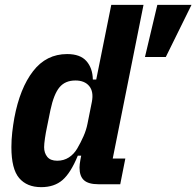

<svg xmlns="http://www.w3.org/2000/svg" viewBox="-20 -760 810 792"><path d="M386 0Q345 0 326.5 -16.5Q308 -33 308 -69Q308 -77 309 -84Q310 -91 312 -103L315 -118H301Q272 -47 238 -17.5Q204 12 150 12Q91 12 59 -25.5Q27 -63 27 -153Q27 -184 30.5 -214.5Q34 -245 39 -273Q62 -396 116.5 -466.5Q171 -537 257 -537Q311 -537 336.5 -508Q362 -479 363 -432H377L439 -740H572L445 -106H497L476 0ZM216 -97Q243 -97 264 -110.5Q285 -124 299 -148Q313 -172 324.5 -198Q336 -224 341 -250L359 -340Q367 -382 348 -405Q329 -428 291 -428Q249 -428 225.5 -400Q202 -372 188 -306L174 -237Q169 -214 165.5 -190Q162 -166 162 -153Q162 -129 175 -113Q188 -97 216 -97ZM664 -525H578L629 -740H770Z"/></svg>

Font: IBM Plex Sans Cond
Style: Bold Italic
Weight: 700
Width: 3
Italic angle: -11°
Designer: Mike Abbink, Paul van der Laan, Pieter van Rosmalen
Foundry: Bold Monday
Version: Version 1.3